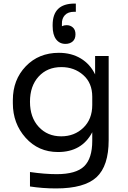

<svg xmlns="http://www.w3.org/2000/svg" viewBox="-20 -848 715 1076"><path d="M347 -602Q314 -602 294.5 -627.5Q275 -653 275 -702V-708Q275 -828 398 -828H405V-782H396Q361 -782 343.5 -763Q326 -744 327 -714V-701Q339 -707 353 -707Q374 -707 388.5 -694Q403 -681 403 -656Q403 -629 387 -615.5Q371 -602 347 -602ZM294 208Q219 208 148 197V116Q230 128 298 128Q406 128 451.5 84Q497 40 497 -59V-107Q439 4 305 4Q195 4 123.5 -76Q52 -156 52 -269V-287Q52 -401 124.5 -476.5Q197 -552 310 -552Q380 -552 432.5 -520.5Q485 -489 513 -431V-534H589V-63Q589 82 521 145Q453 208 294 208ZM323 -84Q397 -84 447 -132Q497 -180 497 -260V-306Q497 -383 446.5 -427.5Q396 -472 324 -472Q245 -472 196.5 -419Q148 -366 148 -278Q148 -190 197 -137Q246 -84 323 -84Z"/></svg>

Font: Sora
Style: Regular
Weight: 400
Designer: Jonathan Barnbrook, Julián Moncada
Foundry: Barnbrook Fonts
Version: Version 2.000